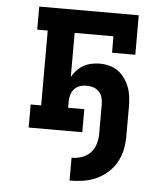

<svg xmlns="http://www.w3.org/2000/svg" viewBox="-53 -576 706 838"><g transform="rotate(5 300.0 -157.5)"><path d="M283 215V115Q306 115 328 107.5Q350 100 365.5 83.5Q381 67 387.5 45Q394 23 394 0V-129Q394 -144 390 -158.5Q386 -173 375.5 -184Q365 -195 351 -199.5Q337 -204 322 -204Q307 -204 292.5 -199.5Q278 -195 268 -184Q258 -173 253.5 -158.5Q249 -144 249 -129V-101H320V0H85V-101H131V-429H85V-530H521V-357H419V-429H249V-236Q258 -252 270.5 -265.5Q283 -279 299 -288Q315 -297 333.5 -301Q352 -305 370 -305Q391 -305 412.5 -299.5Q434 -294 451 -281.5Q468 -269 480.5 -251Q493 -233 500.5 -213Q508 -193 510.5 -171.5Q513 -150 513 -129V0Q513 30 507 59.5Q501 89 486.5 115Q472 141 449.5 161Q427 181 400 193.5Q373 206 343 210.5Q313 215 283 215Z"/></g></svg>

Font: Iosevka Slab Extended
Style: Bold
Weight: 700
Width: 7
Monospace: yes
Designer: Belleve Invis
Foundry: Belleve Invis
Version: Version 11.1.0; ttfautohint (v1.8.3)